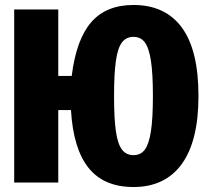

<svg xmlns="http://www.w3.org/2000/svg" viewBox="-20 -733 840 771"><path d="M777 -348Q777 -167 710 -74.5Q643 18 516 18Q397 18 335.5 -59Q274 -136 265 -291H214V0H37V-695H214V-428H268Q286 -574 346 -643.5Q406 -713 516 -713Q644 -713 710.5 -622Q777 -531 777 -348ZM594 -348Q594 -438 586 -489.5Q578 -541 561.5 -563Q545 -585 516 -585Q487 -585 470 -563Q453 -541 445.5 -489.5Q438 -438 438 -346Q438 -256 445.5 -205Q453 -154 470 -132Q487 -110 516 -110Q545 -110 561.5 -132Q578 -154 586 -205.5Q594 -257 594 -348Z"/></svg>

Font: Fira Sans Compressed ExtraBold
Style: Regular
Weight: 800
Width: 1
Designer: bBox Type GmbH & Carrois Corporate GbR & Edenspiekermann AG
Foundry: bBox Type GmbH & Carrois Corporate GbR & Edenspiekermann AG
Version: Version 4.301